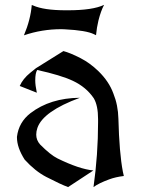

<svg xmlns="http://www.w3.org/2000/svg" viewBox="-20 -759 571 779"><path d="M60.1 -410.2Q72.8 -439.5 103 -463.9L126 -482.4L237.3 -551.8Q265.1 -544.4 306.2 -523.4Q345.2 -503.4 379.4 -470.2Q422.4 -428.2 439.9 -379.9Q459 -333 460.4 -277.3Q463.9 -138.7 478.5 -62.5L482.4 -44.9Q449.2 -41 422.9 -31.2Q380.4 -15.6 359.4 0Q377.9 -131.8 377.9 -262.2Q377.9 -268.6 377.9 -275.4Q377.9 -331.1 360.4 -360.4Q329.6 -405.8 275.4 -431.2Q226.6 -454.1 130.9 -475.1Q123 -462.9 123 -432.6Q123 -413.6 129.4 -382.8ZM256.3 0Q228.5 -9.8 168 -41Q122.6 -64.5 80.1 -111.3Q48.8 -160.2 48.8 -201.7Q48.8 -202.6 48.8 -204.1Q56.2 -263.2 103.5 -299.8Q183.6 -361.3 304.2 -362.3Q155.3 -307.6 131.8 -240.2Q127 -226.1 127 -212.9Q127 -190.4 142.6 -172.9Q184.6 -130.4 213.4 -116.2Q301.8 -72.8 358.9 -67.4ZM402.3 -739.3Q389.2 -714.8 379.4 -675.8Q372.6 -647.9 369.6 -616.2L361.3 -620.1Q330.6 -635.7 242.2 -640.1L228.5 -640.6Q149.9 -640.6 77.1 -615.7Q104 -679.2 108.9 -738.8L114.3 -736.8Q157.7 -717.3 246.6 -717.3H255.9Q356.4 -717.3 402.3 -739.3Z"/></svg>

Font: MedievalSharp
Style: Regular
Weight: 500
Version: Version 1.0